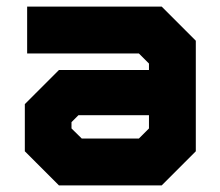

<svg xmlns="http://www.w3.org/2000/svg" viewBox="-20 -560 666 580"><path d="M158 0 55 -103V-245.5L158 -348.5H430V-368L399.5 -398.5H62V-540H468.5L571.5 -437V-103L468.5 0ZM194.5 -69 130.5 -132V-225L183.5 -278H502V-137L433 -69ZM194.5 -69H433L502 -137V-403L437 -467H124.5H437L502 -403V-278H183.5L130.5 -225V-132ZM227 -141.5H399.5L430 -172V-212H217L196 -191V-172Z"/></svg>

Font: Tourney Thin Black
Style: Regular
Weight: 900
Version: Version 1.015